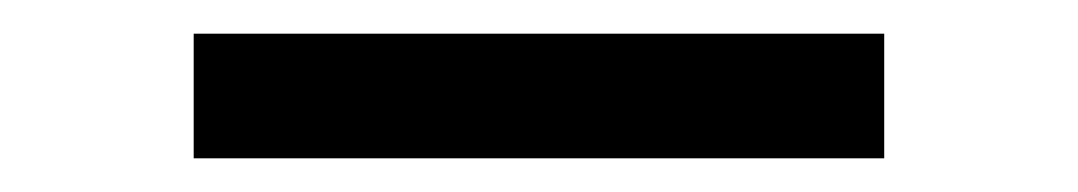

<svg xmlns="http://www.w3.org/2000/svg" viewBox="-20 -397 640 114"><path d="M95 -303V-377H505V-303Z"/></svg>

Font: Iosevka HT Extended
Style: Regular
Weight: 400
Width: 7
Monospace: yes
Designer: Belleve Invis
Foundry: Belleve Invis
Version: Version 32.3.0; ttfautohint (v1.8.4)